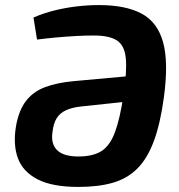

<svg xmlns="http://www.w3.org/2000/svg" viewBox="-20 -724 705 757"><path d="M289 13Q186 13 128 -17Q70 -47 50.5 -100.5Q31 -154 43 -226Q54 -289 82.5 -326Q111 -363 158 -380.5Q205 -398 270 -404L577 -432L561 -332L298 -304Q263 -300 239.5 -289Q216 -278 203.5 -258Q191 -238 187 -204Q183 -177 189 -158.5Q195 -140 209 -128.5Q223 -117 243.5 -112Q264 -107 289 -107Q346 -107 379.5 -128Q413 -149 433 -202Q453 -255 467 -350Q481 -444 476 -494.5Q471 -545 441 -564.5Q411 -584 350 -584Q317 -584 280 -582Q243 -580 204 -576.5Q165 -573 126 -568L112 -655Q154 -673 197.5 -683.5Q241 -694 284.5 -699Q328 -704 370 -704Q475 -704 538 -670.5Q601 -637 623 -557.5Q645 -478 626 -339Q612 -236 586.5 -167.5Q561 -99 521.5 -59.5Q482 -20 425 -3.5Q368 13 289 13Z"/></svg>

Font: Exo 2
Style: Bold Italic
Weight: 700
Italic angle: -8°
Designer: Natanael Gama
Foundry: Natanael Gama
Version: Version 2.010